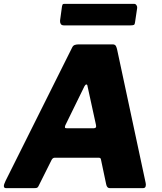

<svg xmlns="http://www.w3.org/2000/svg" viewBox="-31 -971 836 991"><path d="M0 0Q-10 0 -11 -9Q-12 -18 -2 -38L341 -725Q346 -736 355 -739Q364 -742 376 -742H550Q563 -742 567.5 -733Q572 -724 574 -713L721 -26Q723 -17 720.5 -8.5Q718 0 707 0H535Q521 0 517 -20L490 -148Q489 -157 478 -157H252Q241 -157 235 -145L167 -9Q164 -4 160.5 -2Q157 0 146 0H0ZM453 -309Q469 -309 464 -328L421 -525Q420 -535 415 -535Q410 -535 405 -526L306 -324Q303 -315 304.5 -312Q306 -309 314 -309ZM677 -930 666 -856Q665 -845 660 -842.5Q655 -840 642 -840H299Q287 -840 282.5 -847.5Q278 -855 279 -865L289 -938Q291 -947 293 -949Q295 -951 301 -951H662Q669 -951 673.5 -944Q678 -937 677 -930Z"/></svg>

Font: Libre Franklin ExtraBold
Style: Italic
Weight: 800
Italic angle: -8°
Designer: Pablo Impallari, Rodrigo Fuenzalida, Nhung Nguyen
Foundry: Impallari Type
Version: Version 3.000